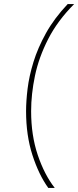

<svg xmlns="http://www.w3.org/2000/svg" viewBox="-20 -750 387 950"><path d="M219 180Q172 115 140.5 17.5Q109 -80 109 -200Q109 -249 116.5 -311Q124 -373 145.5 -443Q167 -513 207.5 -586Q248 -659 315 -730H347Q265 -648 218.5 -557Q172 -466 153 -375Q134 -284 134 -200Q134 -80 167 17.5Q200 115 251 180Z"/></svg>

Font: MuseoModerno Thin Thin
Style: Italic
Weight: 250
Italic angle: -9°
Version: Version 1.003